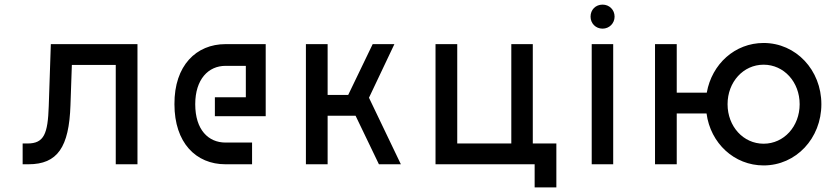

<svg xmlns="http://www.w3.org/2000/svg" viewBox="-20 -711 3635 831"><path d="M78 0H103C229 0 279 -74 285 -256L291 -430H481V0H575V-520H200L191 -252C187 -132 171 -90 99 -90H78Z M735 -260C735 -93 828 0 956 0H1071V-94H956C882 -94 825 -149 825 -260C825 -368 882 -426 956 -426H1044V-290H910V-208H1130V-520H956C830 -520 734 -428 735 -260Z M1593 -520 1487 -300H1398V-520H1304V0H1398V-210H1519L1620 0H1715L1577 -288L1687 -520Z M2388 -90H2286V-520H2193V-90H1959V-520H1865V0H2294V100H2388Z M2541 0H2634V-520H2541ZM2536 -639C2536 -610 2558 -587 2588 -587C2617 -587 2640 -610 2640 -639C2640 -669 2617 -691 2588 -691C2558 -691 2536 -669 2536 -639Z M3285 -89C3197 -89 3129 -164 3129 -260C3129 -356 3197 -431 3285 -431C3373 -431 3441 -356 3441 -260C3441 -164 3373 -89 3285 -89ZM2815 0H2909V-220H3038C3055 -91 3158 5 3285 5C3425 5 3535 -112 3535 -260C3535 -408 3425 -525 3285 -525C3161 -525 3061 -434 3039 -310H2909V-520H2815Z"/></svg>

Font: Grotesk 02 Mince
Style: Bold
Weight: 400
Designer: Frank Adebiaye, contributions by Jérémy Landes, Ariel Martín Pérez
Foundry: Velvetyne Type Foundry
Version: Version 3.000;Glyphs 3.1.2 (3150)